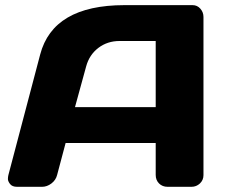

<svg xmlns="http://www.w3.org/2000/svg" viewBox="-20 -720 874 740"><path d="M12.2 -44.9 134.8 -509.8Q184.6 -699.7 459 -700.2H722.2Q740.2 -700.2 752.2 -686.5Q764.2 -672.9 764.2 -654.8V-44.9Q764.2 -25.9 750.5 -12.9Q736.8 0 717.8 0H626Q606 0 593 -12.9Q580.1 -25.9 580.1 -45.9V-168.9H232.9L200.2 -45.9Q195.3 -25.9 178.2 -12.9Q161.1 0 142.1 0H45.9Q26.9 0 18.6 -11Q10.3 -22 10.5 -30.3Q10.7 -38.6 12.2 -44.9ZM269 -307.1H580.1V-562H440.9Q394 -562 359.1 -535.4Q324.2 -508.8 312 -463.9Z"/></svg>

Font: Days One
Style: Regular
Weight: 400
Designer: Alexander Kalachev, Alexey Maslov, Jovanny Lemonad
Foundry: Alexander Kalachev, Alexey Maslov, Jovanny Lemonad
Version: Version 1.002